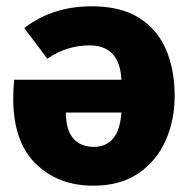

<svg xmlns="http://www.w3.org/2000/svg" viewBox="-20 -571 599 609"><path d="M276 18Q164 18 93 -52Q22 -122 22 -258Q22 -291 25 -318H365Q360 -427 264 -427Q192 -427 130 -385L57 -482Q146 -551 271 -551Q363 -551 421 -514.5Q479 -478 506.5 -414Q534 -350 534 -267Q534 -190 505.5 -125.5Q477 -61 419.5 -21.5Q362 18 276 18ZM276 -105Q358 -105 365 -214H189Q189 -108 276 -105Z"/></svg>

Font: Trujillo ExtraBold
Style: Regular
Weight: 800
Designer: Fira Sans original fonts by bBox Type GmbH, Carrois Corporate GbR, & Edenspiekermann AG / Changes by Cristiano Sobral
Foundry: Fira Sans original fonts by bBox Type GmbH, Carrois Corporate GbR, & Edenspiekermann AG / Changes by Cristiano Sobral
Version: Version 4.301;July 28, 2020;FontCreator 13.0.0.2655 64-bit